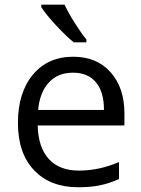

<svg xmlns="http://www.w3.org/2000/svg" viewBox="-20 -786 601 816"><path d="M312 9.8Q193.4 9.8 124.8 -62.5Q56.2 -134.8 56.2 -263.2Q56.2 -392.6 119.9 -468.8Q183.6 -544.9 291 -544.9Q391.6 -544.9 450.2 -478.8Q508.8 -412.6 508.8 -304.2V-252.9H140.1Q142.6 -158.7 187.7 -109.9Q232.9 -61 314.9 -61Q401.4 -61 485.8 -97.2V-24.9Q442.9 -6.3 404.5 1.7Q366.2 9.8 312 9.8ZM290 -477.1Q225.6 -477.1 187.3 -435.1Q148.9 -393.1 142.1 -318.8H421.9Q421.9 -395.5 387.7 -436.3Q353.5 -477.1 290 -477.1ZM347.2 -606H293.5Q261.7 -631.3 218.3 -678.2Q174.8 -725.1 155.3 -755.9V-766.1H254.4Q270 -732.4 297.9 -688.2Q325.7 -644 347.2 -618.2Z"/></svg>

Font: f04920746
Style: Regular
Weight: 400
Foundry: Ascender Corporation
Version: Version 1.10